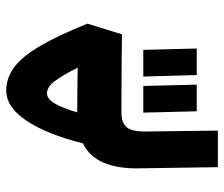

<svg xmlns="http://www.w3.org/2000/svg" viewBox="-72 -339 730 626"><g transform="rotate(-90 293.0 -26.0)"><path d="M61 319.3 57.1 60.1Q56.2 -7.8 75.9 -53.7Q95.7 -99.6 138.7 -121.1Q167.5 -236.3 211.7 -303.5Q255.9 -370.6 311 -370.6Q351.1 -370.6 385.7 -345.5Q420.4 -320.3 454.8 -262.5Q489.3 -204.6 528.8 -106L494.1 6.8Q454.6 5.9 405.5 5.6Q356.4 5.4 311.5 5.1Q266.6 4.9 238.3 4.9Q206.5 4.9 191.7 21.5Q176.8 38.1 177.2 84L180.2 319.3ZM239.7 -139.2Q273.4 -139.2 311.5 -138.7Q349.6 -138.2 385.3 -137.7Q360.8 -187 341.6 -212.4Q322.3 -237.8 302.2 -237.8Q283.7 -237.8 268.8 -212.9Q253.9 -188 239.7 -139.2ZM243.2 250.5 238.8 76.2H325.7L330.1 250.5ZM361.3 250.5 356.4 76.2H443.4L447.8 250.5Z"/></g></svg>

Font: Cascadia Mono
Style: Bold
Weight: 700
Monospace: yes
Designer: Aaron Bell
Foundry: Saja Typeworks
Version: Version 2404.023; ttfautohint (v1.8.4)